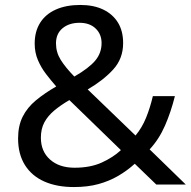

<svg xmlns="http://www.w3.org/2000/svg" viewBox="-20 -745 772 775"><path d="M304 -725Q358 -725 396.5 -706.5Q435 -688 456 -654Q477 -620 477 -571Q477 -508 436.5 -464Q396 -420 334 -384L527 -198Q553 -229 569.5 -269.5Q586 -310 597 -357H686Q670 -293 646 -238Q622 -183 584 -142L730 0H611L524 -84Q493 -56 457 -35Q421 -14 377.5 -2Q334 10 278 10Q209 10 158.5 -12.5Q108 -35 80.5 -79Q53 -123 53 -186Q53 -237 71.5 -274Q90 -311 125 -340Q160 -369 207 -396Q186 -420 166 -446Q146 -472 133 -502.5Q120 -533 120 -569Q120 -618 142 -653Q164 -688 205.5 -706.5Q247 -725 304 -725ZM260 -341Q224 -320 198.5 -298.5Q173 -277 159 -251Q145 -225 145 -189Q145 -134 182 -101Q219 -68 281 -68Q345 -68 391 -89Q437 -110 468 -139ZM301 -653Q259 -653 232.5 -631Q206 -609 206 -570Q206 -534 225 -503.5Q244 -473 280 -436Q339 -470 364.5 -500.5Q390 -531 390 -571Q390 -607 366 -630Q342 -653 301 -653Z"/></svg>

Font: uhindi25
Style: Book
Weight: 400
Designer: Jelle Bosma - Monotype Design Team
Foundry: Monotype Imaging Inc.
Version: Version 2.003